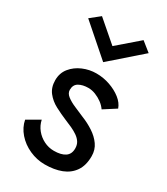

<svg xmlns="http://www.w3.org/2000/svg" viewBox="-180 -790 764 880"><g transform="rotate(30 201.5 -350.0)"><path d="M313 -710 363 -670 203 -530 43 -670 93 -710 203 -615ZM91 -161Q97 -133 114.5 -111.5Q132 -90 157 -77.5Q182 -65 210 -65Q248 -65 269 -79Q290 -93 290 -123Q290 -142 281.5 -155.5Q273 -169 258 -179.5Q243 -190 224.5 -198.5Q206 -207 186 -215Q155 -228 124.5 -244Q94 -260 74 -285.5Q54 -311 54 -349Q54 -387 76 -414Q98 -441 132 -455.5Q166 -470 203 -470Q240 -470 274.5 -458Q309 -446 334.5 -426Q360 -406 369 -380L305 -339Q294 -355 277.5 -367Q261 -379 242 -386.5Q223 -394 204 -394Q174 -394 154 -382.5Q134 -371 134 -344Q134 -326 151.5 -312.5Q169 -299 195 -288Q221 -277 246 -266Q279 -253 308 -234Q337 -215 355 -189.5Q373 -164 373 -130Q373 -81 351.5 -50Q330 -19 292.5 -4.5Q255 10 205 10Q163 10 124 -7.5Q85 -25 58.5 -55.5Q32 -86 25 -123Z"/></g></svg>

Font: Venryn Sans
Style: Regular
Weight: 400
Designer: Owen Earl, indestructible type* (font) & Cristiano Sobral (main changes)
Version: Version 3.600; ttfautohint (v1.8.3)